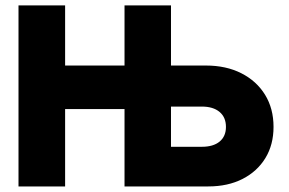

<svg xmlns="http://www.w3.org/2000/svg" viewBox="-20 -670 1038 690"><path d="M46.5 -650.5H214V-434.5H427.5V-650.5H594.5V-434.5H720Q792.5 -434.5 847.2 -406.8Q902 -379 932.5 -329.5Q963 -280 963 -214Q963 -150 933.8 -102Q904.5 -54 851.8 -27Q799 0 728.5 0H427.5V-278H214V0H46.5ZM705.5 -142.5Q746.5 -142.5 769.2 -161.2Q792 -180 792 -214Q792 -248.5 769 -267.8Q746 -287 705.5 -287H594.5V-142.5Z"/></svg>

Font: Overused Grotesk ExtraBold
Style: Regular
Weight: 800
Version: Version 0.004